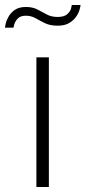

<svg xmlns="http://www.w3.org/2000/svg" viewBox="-68 -750 343 770"><path d="M78 0V-520H128V0ZM163 -647Q133 -647 112.5 -657Q92 -667 74.5 -677Q57 -687 36 -687Q14 -687 3.5 -676Q-7 -665 -10.5 -653Q-14 -641 -14 -639H-48Q-48 -643 -45 -656Q-42 -669 -33 -684.5Q-24 -700 -7.5 -711Q9 -722 36 -722Q63 -722 82 -712Q101 -702 119.5 -692Q138 -682 163 -682Q189 -682 201.5 -693Q214 -704 217 -716Q220 -728 220 -730H255Q255 -726 251.5 -712.5Q248 -699 238 -684Q228 -669 210 -658Q192 -647 163 -647Z"/></svg>

Font: Raleway Light
Style: Regular
Weight: 300
Designer: Matt McInerney, Pablo Impallari, Rodrigo Fuenzalida
Foundry: Matt McInerney, Pablo Impallari, Rodrigo Fuenzalida
Version: Version 4.026